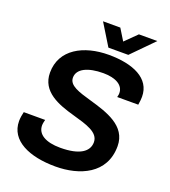

<svg xmlns="http://www.w3.org/2000/svg" viewBox="-156 -981 979 1106"><g transform="rotate(20 333.5 -428.0)"><path d="M617 -868H504L433 -798L390 -868H284L365 -736H487ZM312 12C459 12 609 -50 609 -220C609 -346 479 -384 372 -415C296 -437 232 -455 232 -504C232 -558 294 -588 389 -588C466 -588 514 -559 514 -511C514 -507 514 -500 510 -486H639C643 -510 644 -524 644 -536C644 -649 531 -698 382 -698C229 -698 98 -629 98 -486C98 -369 210 -329 310 -301C395 -277 473 -256 473 -195C473 -138 420 -99 301 -99C212 -99 159 -130 159 -185C159 -196 163 -212 165 -220H34C30 -205 26 -181 26 -163C26 -43 152 12 312 12Z"/></g></svg>

Font: Archivo SemiBold
Style: Italic
Weight: 600
Italic angle: -10°
Designer: Hector Gatti
Foundry: Omnibus-Type
Version: Version 2.001